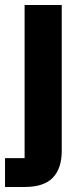

<svg xmlns="http://www.w3.org/2000/svg" viewBox="-29 -545 335 765"><path d="M-9 200V85H69V-525H217V56Q217 126 181.5 163Q146 200 69 200Z"/></svg>

Font: IBM Plex Sans
Style: Bold
Weight: 700
Designer: Mike Abbink, Paul van der Laan, Pieter van Rosmalen
Foundry: Bold Monday
Version: Version 3.201